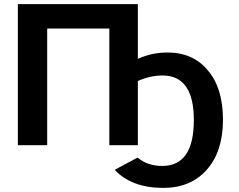

<svg xmlns="http://www.w3.org/2000/svg" viewBox="-20 -708 1166 936"><path d="M652 0H513V-569H210V0H67V-688H652V-421Q719 -452 797 -452Q922 -452 994 -364Q1067 -278 1067 -124Q1067 30 988.5 119Q910 208 776 208Q622 208 539 120L651 60Q698 101 771 101Q925 101 925 -123Q925 -340 772 -340Q712 -340 652 -313Z"/></svg>

Font: Libra Sans
Style: Bold
Weight: 700
Foundry: Context Ltd
Version: Version 1.000